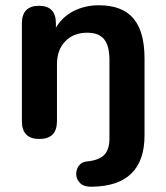

<svg xmlns="http://www.w3.org/2000/svg" viewBox="-20 -519 629 728"><path d="M329 189Q299 190 284.5 176Q270 162 269 143.5Q268 125 278.5 110Q289 95 310 93Q354 89 374.5 69Q395 49 395 5V-291Q395 -346 374.5 -370.5Q354 -395 311 -395Q259 -395 227.5 -362.5Q196 -330 196 -275V-60Q196 8 129 8Q63 8 63 -60V-430Q63 -497 128 -497Q192 -497 192 -430V-414Q217 -456 260 -477.5Q303 -499 355 -499Q443 -499 485.5 -449.5Q528 -400 528 -297V-6Q528 186 329 189Z"/></svg>

Font: Chiron GoRound TC SB
Style: Regular
Weight: 500
Designer: Ryoko NISHIZUKA 西塚涼子 (kana, bopomofo & ideographs); Paul D. Hunt (Latin, Greek & Cyrillic); Sandoll Communications 산돌커뮤니
Foundry: Adobe
Version: Version 1.000;hotconv 1.1.1;makeotfexe 2.6.0